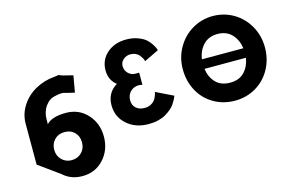

<svg xmlns="http://www.w3.org/2000/svg" viewBox="-117 -1024 2455 1594"><g transform="rotate(-15 1111.0 -227.0)"><path d="M558 -553 533 -411Q504 -417 477.5 -423.5Q451 -430 446 -432Q441 -434 426 -434.5Q411 -435 404.5 -433.5Q398 -432 370 -427Q317 -418 282.5 -370Q248 -322 248 -254V-216Q295 -268 416 -268Q527 -268 599 -189.5Q671 -111 671 3Q671 117 599 196Q527 275 416 275Q317 275 251 214L71 84V-267Q71 -350 117 -421Q163 -492 238.5 -533.5Q314 -575 401 -582Q433 -585 440 -588Q449 -578 558 -553ZM483 3Q483 -50 450 -83.5Q417 -117 363 -117Q311 -117 277.5 -83Q244 -49 244 3.5Q244 56 278.5 90Q313 124 363 124Q414 124 448.5 90Q483 56 483 3ZM440 -588Z M1163 -512 1289 -573Q1287 -579 1283.5 -589.5Q1280 -600 1263.5 -626.5Q1247 -653 1223.5 -673.5Q1200 -694 1156 -710.5Q1112 -727 1057 -727Q956 -727 891 -669.5Q826 -612 826 -523Q826 -439 888 -391Q799 -337 799 -230Q799 -130 872.5 -65Q946 0 1059 0Q1103 0 1141.5 -9.5Q1180 -19 1206 -34.5Q1232 -50 1253.5 -68Q1275 -86 1287.5 -104.5Q1300 -123 1308.5 -138.5Q1317 -154 1320 -163L1323 -173L1175 -245Q1175 -241 1173.5 -233.5Q1172 -226 1164.5 -207.5Q1157 -189 1146 -175Q1135 -161 1112.5 -149.5Q1090 -138 1060 -138Q1015 -138 987 -162.5Q959 -187 959 -230Q959 -275 988 -304Q1017 -333 1060 -333Q1068 -333 1075.5 -332Q1083 -331 1087 -329L1091 -328V-433H1056Q1023 -433 997.5 -458.5Q972 -484 972 -521Q972 -554 998 -576.5Q1024 -599 1058 -599Q1083 -599 1103 -590Q1123 -581 1133.5 -568Q1144 -555 1151.5 -542.5Q1159 -530 1161 -521Z M1979 -405Q1969 -478 1923.5 -526.5Q1878 -575 1801 -575Q1725 -575 1679 -526.5Q1633 -478 1623 -405ZM1623 -323Q1633 -250 1677.5 -203.5Q1722 -157 1801 -157Q1879 -157 1923.5 -204Q1968 -251 1979 -323ZM1448 -366Q1448 -466 1496 -550Q1544 -634 1625 -681.5Q1706 -729 1801 -729Q1898 -729 1979 -681.5Q2060 -634 2107 -550Q2154 -466 2154 -366Q2154 -265 2108.5 -181.5Q2063 -98 1982 -50Q1901 -2 1801 -2Q1700 -2 1618.5 -50Q1537 -98 1492.5 -181Q1448 -264 1448 -366Z"/></g></svg>

Font: Hussar
Style: BoldWeb
Weight: 700
Foundry: Cannot Into Space Fonts
Version: Version 2.00